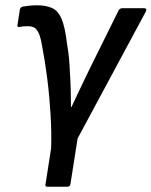

<svg xmlns="http://www.w3.org/2000/svg" viewBox="-20 -520 572 725"><path d="M159 185Q149 185 152 175L173 40Q175 -18 171 -86.5Q167 -155 158.5 -222.5Q150 -290 139 -346Q134 -377 127 -393Q120 -409 110.5 -415Q101 -421 86 -421Q78 -421 70 -420.5Q62 -420 54 -418Q44 -417 46 -426L55 -484Q58 -493 65 -495Q77 -497 90.5 -498.5Q104 -500 120 -500Q154 -500 177 -489.5Q200 -479 213 -447.5Q226 -416 233 -355Q238 -327 240.5 -300.5Q243 -274 244 -247Q246 -217 247 -183.5Q248 -150 248 -116H250Q261 -139 273 -165Q285 -191 298 -217.5Q311 -244 323 -269L428 -481Q433 -489 442 -489H524Q536 -489 531 -477L273 3L246 175Q244 185 235 185Z"/></svg>

Font: Sofia Sans Semi Condensed SemiBold
Style: Italic
Weight: 600
Italic angle: -9°
Version: Version 4.100